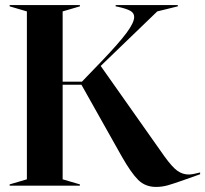

<svg xmlns="http://www.w3.org/2000/svg" viewBox="-20 -732 809 757"><path d="M459 -117 301 -398H227V-25L295 -5V0H18V-5L86 -25V-687L18 -707V-712H295V-707L227 -687V-410H303L381 -491Q449 -562 479 -602.5Q509 -643 509 -665Q509 -681 493.5 -689.5Q478 -698 446 -705L436 -707V-712H681V-707L600 -687L377 -472L628 -116Q659 -73 679.5 -58.5Q700 -44 724 -44Q739 -44 769 -52V-45L707 -23Q665 -8 642 -1.5Q619 5 595 5Q553 5 525 -22.5Q497 -50 459 -117Z"/></svg>

Font: Nyght Serif Medium
Style: Regular
Weight: 500
Designer: Maksym Kobuzan
Version: Version 0.410